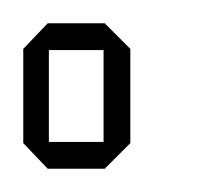

<svg xmlns="http://www.w3.org/2000/svg" viewBox="-20 -720 185 165"><path d="M22 -677V-700H70L92 -678V-677ZM21 -575 0 -597V-598H69V-575ZM0 -598V-678L21 -700H22V-598ZM69 -575V-677H92V-597L70 -575Z"/></svg>

Font: Foldit Thin
Style: Regular
Weight: 100
Designer: Sophia Tai
Foundry: Sophia Tai
Version: Version 1.003